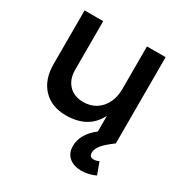

<svg xmlns="http://www.w3.org/2000/svg" viewBox="-172 -669 985 1026"><g transform="rotate(30 320.5 -156.5)"><path d="M490 59C503 43 526 23 557 0V-532H442V-270C442 -222 429 -183 403 -152C376 -121 341 -105 296 -104C257 -104 227 -116 205 -139C183 -162 172 -193 172 -233V-532H57V-201C57 -138 74 -88 109 -51C144 -14 191 4 252 4C344 3 407 -33 442 -104V-7C391 32 365 77 365 127C365 156 375 179 394 195C413 211 439 219 471 219C499 219 527 212 556 199L529 126C519 131 508 134 496 134C479 134 470 125 470 106C470 91 477 76 490 59Z"/></g></svg>

Font: Argentum Sans
Style: Regular
Weight: 400
Designer: Julieta Ulanovsky
Foundry: Julieta Ulanovsky
Version: Version 5.001;March 29, 2019;FontCreator 11.5.0.2425 64-bit